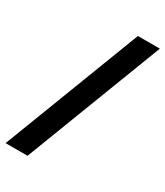

<svg xmlns="http://www.w3.org/2000/svg" viewBox="-250 -817 816 947"><g transform="rotate(30 158.0 -344.0)"><path d="M-55 48 246 -736H371L70 48Z"/></g></svg>

Font: Archivo Condensed Black
Style: Italic
Weight: 900
Width: 3
Italic angle: -10°
Designer: Hector Gatti
Foundry: Omnibus-Type
Version: Version 2.001